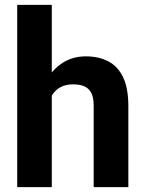

<svg xmlns="http://www.w3.org/2000/svg" viewBox="-20 -770 600 790"><path d="M193.1 0H50.8V-750H193.1ZM132.6 -280.6Q132.7 -355.2 157.7 -413.2Q182.6 -471.3 227.8 -504.7Q272.9 -538.1 333.4 -538.1Q385.6 -538.1 425 -517.9Q464.3 -497.8 486.2 -452.8Q508.1 -407.9 508.1 -333V0H365.5V-334Q365.5 -367.9 355.8 -387.3Q346 -406.6 327.2 -414.7Q308.5 -422.9 281.6 -422.9Q251.8 -422.9 231 -412.4Q210.3 -401.9 197.1 -382.7Q184 -363.5 178.1 -337.8Q172.2 -312.1 172.2 -282Z"/></svg>

Font: Heebo
Style: Regular
Weight: 400
Designer: Oded Ezer
Foundry: Ezer Type House
Version: Version 3.100